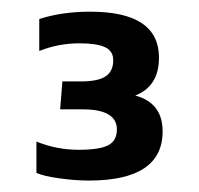

<svg xmlns="http://www.w3.org/2000/svg" viewBox="-20 -674 344 332"><path d="M133.8 -361.8Q110.4 -361.8 83.5 -365.5Q56.6 -369.1 43 -375V-429.2Q77.6 -415 116.2 -415Q152.3 -415 167.2 -422.9Q182.1 -430.7 182.1 -450.2Q182.1 -484.9 123 -484.9H84L87.9 -533.2H120.1Q149.4 -533.2 162.6 -542Q175.8 -550.8 175.8 -569.8Q175.8 -585.9 161.4 -592.5Q147 -599.1 117.2 -599.1Q81.5 -599.1 47.9 -585.9V-641.1Q86.9 -653.8 136.2 -653.8Q254.9 -653.8 254.9 -574.2Q254.9 -524.9 213.9 -508.8Q261.2 -496.1 261.2 -446.8Q261.2 -361.8 133.8 -361.8Z"/></svg>

Font: Kanit
Style: Regular
Weight: 400
Designer: Katatrad Team
Foundry: CadsonDemak
Version: Version 1.000;PS 001.000;hotconv 1.0.88;makeotf.lib2.5.64775